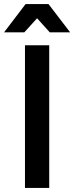

<svg xmlns="http://www.w3.org/2000/svg" viewBox="-31 -922 364 942"><path d="M313 -763.5H213L151 -832.5L88.5 -763.5H-11L94.5 -902H207ZM210.5 0H91.5V-700H210.5Z"/></svg>

Font: Argentum Novus Medium
Style: Regular
Weight: 500
Designer: Julieta Ulanovsky (font) & Cristiano Sobral (main changes)
Foundry: Julieta Ulanovsky (font) & Cristiano Sobral (main changes)
Version: Version 3.00;November 27, 2020;FontCreator 13.0.0.2655 64-bi